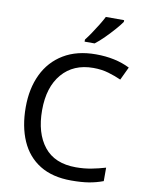

<svg xmlns="http://www.w3.org/2000/svg" viewBox="-101 -1015 834 1096"><g transform="rotate(10 316.0 -467.0)"><path d="M403 -645Q288 -645 222 -568Q156 -491 156 -357Q156 -224 217.5 -146.5Q279 -69 402 -69Q449 -69 491 -77Q533 -85 573 -97V-19Q533 -4 490.5 3Q448 10 389 10Q280 10 207 -35Q134 -80 97.5 -163Q61 -246 61 -358Q61 -466 100.5 -548.5Q140 -631 217 -677.5Q294 -724 404 -724Q517 -724 601 -682L565 -606Q532 -621 491.5 -633Q451 -645 403 -645ZM528 -934Q516 -916 491 -887.5Q466 -859 437.5 -830.5Q409 -802 385 -784H327V-796Q342 -815 359.5 -841Q377 -867 394 -894.5Q411 -922 422 -944H528Z"/></g></svg>

Font: Noto Sans Old Italic
Style: Regular
Weight: 400
Designer: Monotype Design Team
Foundry: Monotype Imaging Inc.
Version: Version 2.003; ttfautohint (v1.8.4.7-5d5b)